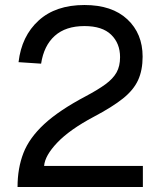

<svg xmlns="http://www.w3.org/2000/svg" viewBox="-20 -746 640 766"><path d="M50 0Q50 -75 73.5 -135.5Q97 -196 156.5 -251Q216 -306 322 -362Q371 -388 401 -410Q431 -432 445 -457Q459 -482 459 -518Q459 -573 423.5 -607.5Q388 -642 317 -642Q242 -642 198.5 -603Q155 -564 144 -492L54 -498Q66 -602 134 -664Q202 -726 317 -726Q427 -726 488 -669Q549 -612 549 -520Q549 -466 531 -426.5Q513 -387 470.5 -353Q428 -319 354 -280Q258 -229 208.5 -177Q159 -125 156 -84H550V0Z"/></svg>

Font: Geist Mono
Style: Regular
Weight: 400
Monospace: yes
Designer: Basement.studio, Andrés Briganti, Mateo Zaragoza
Foundry: Basement.studio, Vercel, Andrés Briganti, Guido Ferreyra, Mateo Zaragoza
Version: Version 1.500; ttfautohint (v1.8.4.7-5d5b)